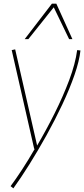

<svg xmlns="http://www.w3.org/2000/svg" viewBox="-20 -810 460 1050"><path d="M402 -536 420 -534Q414 -477 387.5 -400.5Q361 -324 321 -239Q281 -154 234 -69.5Q187 15 140 90Q93 165 53 220L38 208Q67 169 101 117Q135 65 170 4H167L44 -536L63 -540L183 -14Q233 -99 279 -191Q325 -283 358.5 -372Q392 -461 402 -536ZM115 -596 264 -790H288L376 -596H358L274 -770L135 -596Z"/></svg>

Font: Georama Thin
Style: Italic
Weight: 100
Italic angle: -9°
Designer: Jean-Baptiste Levee
Foundry: Production Type
Version: Version 1.000